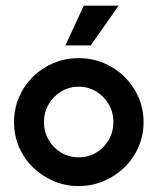

<svg xmlns="http://www.w3.org/2000/svg" viewBox="-20 -630 543 663"><path d="M252.1 12.5Q205.6 12.5 164.9 -4.9Q124.3 -22.2 93.4 -52.4Q62.5 -82.6 45.5 -122.6Q28.5 -162.5 28.5 -208.3Q28.5 -254.2 45.5 -294.1Q62.5 -334 93.4 -364.6Q124.3 -395.1 164.9 -412.2Q205.6 -429.2 252.1 -429.2Q297.9 -429.2 338.5 -412.2Q379.2 -395.1 410.1 -364.6Q441 -334 458.3 -294.1Q475.7 -254.2 475.7 -208.3Q475.7 -162.5 458.3 -122.6Q441 -82.6 410.1 -52.4Q379.2 -22.2 338.5 -4.9Q297.9 12.5 252.1 12.5ZM251.4 -86.8Q285.4 -86.8 312.5 -103.1Q339.6 -119.4 355.6 -147.2Q371.5 -175 371.5 -208.3Q371.5 -242.4 355.6 -269.8Q339.6 -297.2 312.5 -313.9Q285.4 -330.6 251.4 -330.6Q218.1 -330.6 191 -313.9Q163.9 -297.2 147.9 -269.8Q131.9 -242.4 131.9 -208.3Q131.9 -175 147.9 -147.2Q163.9 -119.4 191 -103.1Q218.1 -86.8 251.4 -86.8ZM205.6 -472.9 269.4 -610.4H389.6L293.1 -472.9Z"/></svg>

Font: Afacad Flux SemiBold
Style: Regular
Weight: 600
Designer: Kristian Moeller
Foundry: Dicotype
Version: Version 1.100